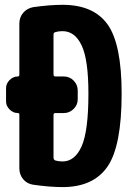

<svg xmlns="http://www.w3.org/2000/svg" viewBox="-20 -760 540 790"><path d="M237.3 -95.7Q288.1 -95.7 315.9 -158.2Q343.8 -220.7 343.8 -375Q343.8 -514.6 315.9 -573.2Q288.1 -631.8 237.3 -631.8Q220.7 -631.8 208 -627.9Q200.2 -626 200.2 -617.2V-454.1Q200.2 -445.3 208 -445.3H243.2Q266.6 -445.3 283.2 -428.2Q299.8 -411.1 299.8 -387.7V-351.6Q299.8 -328.1 282.7 -311.5Q265.6 -294.9 243.2 -294.9H208Q200.2 -294.9 200.2 -286.1V-112.3Q200.2 -102.5 208 -99.6Q220.7 -95.7 237.3 -95.7ZM237.3 -740.2Q365.2 -740.2 422.9 -659.2Q480.5 -578.1 480.5 -375Q480.5 -159.2 422.4 -74.7Q364.3 9.8 237.3 9.8Q184.6 9.8 116.2 0Q90.8 -3.9 75.2 -22.9Q59.6 -42 59.6 -67.4V-288.1Q59.6 -294.9 52.7 -294.9Q34.2 -294.9 19.5 -309.6Q4.9 -324.2 4.9 -342.8V-397.5Q4.9 -416 19.5 -430.7Q34.2 -445.3 52.7 -445.3Q59.6 -445.3 59.6 -452.1V-663.1Q59.6 -688.5 75.2 -707Q90.8 -725.6 116.2 -730.5Q184.6 -740.2 237.3 -740.2Z"/></svg>

Font: Rounded Mgen+ 1mn bold
Style: Bold
Weight: 700
Designer: [Source Han Sans]
Ryoko NISHIZUKA  (kana & ideographs); Paul D. Hunt (Latin, Greek & Cyrillic); Wenlong ZHANG  (bopomofo
Version: Version 1.059.20150602